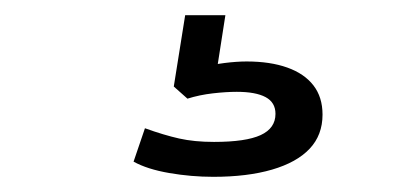

<svg xmlns="http://www.w3.org/2000/svg" viewBox="-20 -40 540 253"><path d="M261 193Q232 193 203 188Q174 183 156 173L171 129Q196 138 216 142.5Q236 147 262 147Q304 147 323.5 138Q343 129 343 110Q343 95 330 88Q317 81 292 81Q278 81 260.5 83Q243 85 227 90L209 74L224 -20H277L265 57L240 50Q260 45 276 43Q292 41 305 41Q336 41 358.5 49Q381 57 393 72.5Q405 88 405 111Q405 138 388 156Q371 174 338.5 183.5Q306 193 261 193Z"/></svg>

Font: Nunito Sans 7pt Expanded Light
Style: Regular
Weight: 300
Width: 7
Designer: Vernon Adams
Foundry: Vernon Adams
Version: Version 3.101;gftools[0.9.27]